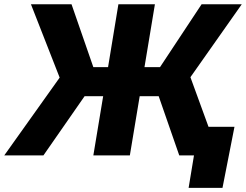

<svg xmlns="http://www.w3.org/2000/svg" viewBox="-60 -748 1183 924"><path d="M685.5 -727.5 635.3 -424.8H710L910.2 -727.5H1103.5L856.4 -376.5L993.7 0H802.7L703.6 -285.2H612.3L564.9 0H389.2L436.5 -285.2H347.2L148.9 0H-39.6L227.1 -374.5L88.9 -727.5H284.2L389.2 -424.8H460L509.8 -727.5ZM847.7 156.2 873.5 0H829.1L852.1 -137.7H1068.4L1010.7 156.2Z"/></svg>

Font: Inter Display ExtraBold
Style: Italic
Weight: 800
Italic angle: -9.39999°
Designer: Rasmus Andersson
Foundry: rsms
Version: Version 4.000;git-a52131595